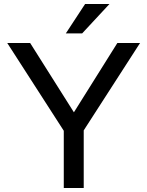

<svg xmlns="http://www.w3.org/2000/svg" viewBox="-20 -934 732 954"><path d="M296.9 0V-284.2L16.1 -720.2H129.9L347.2 -376L563 -720.2H675.8L396 -286.1V0ZM307.1 -768.1 402.8 -914.1H523.9L388.2 -768.1Z"/></svg>

Font: Aspekta 450
Style: Regular
Weight: 450
Designer: Ivo Dolenc
Version: Version 2.000